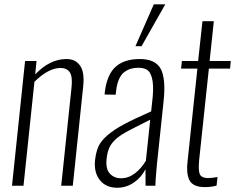

<svg xmlns="http://www.w3.org/2000/svg" viewBox="-20 -861 1090 890"><path d="M35.6 0 96.2 -578.1H149.4L143.1 -516.1Q210.9 -587.4 288.1 -587.4Q329.6 -587.4 351.1 -556.9Q372.6 -526.4 365.7 -460.9L317.4 0H263.7L311.5 -455.1Q316.9 -505.4 303.7 -525.6Q290.5 -545.9 260.7 -545.9Q204.6 -545.9 139.6 -481.9L88.9 0Z M607.9 -647 692.9 -840.8H746.1L636.2 -647ZM541 -34.7Q575.7 -34.7 605.5 -57.6Q635.3 -80.6 656.2 -115.7L676.3 -306.2Q571.8 -254.4 543.9 -236.8Q500 -208 485.8 -173.8Q477.1 -153.8 474.1 -124.5Q469.2 -77.6 489.3 -56.2Q509.3 -34.7 541 -34.7ZM523.4 9.3Q471.2 9.3 443.1 -25.9Q415 -61 420.4 -117.2Q424.8 -155.8 436 -181.4Q447.3 -207 477.5 -233.4Q507.8 -259.8 553.5 -284.2Q599.1 -308.6 680.7 -344.7L685.1 -386.2Q692.9 -448.2 687.5 -483.9Q682.1 -519.5 667 -533.2Q651.9 -546.9 621.6 -546.9Q602.5 -546.9 587.2 -542.5Q571.8 -538.1 556.6 -527.1Q541.5 -516.1 531.5 -493.4Q521.5 -470.7 518.1 -438L516.1 -421.9L464.8 -422.9Q464.8 -423.8 465.6 -430.7Q466.3 -437.5 466.3 -438.5Q477.1 -517.6 517.1 -552.5Q557.1 -587.4 627.9 -587.4Q700.2 -587.4 724.9 -542Q749.5 -496.6 738.3 -391.6L707.5 -100.6Q699.7 -15.1 700.2 0H654.8Q654.3 -65.4 654.3 -76.7Q635.7 -39.1 600.6 -14.9Q565.4 9.3 523.4 9.3Z M929.2 6.3Q899.9 6.3 881.8 -2.9Q863.8 -12.2 856.7 -28.6Q849.6 -44.9 847.9 -66.9Q846.2 -88.9 849.6 -114.3L895 -543H819.3L823.2 -578.1H898.4L918.5 -762.7H971.2L951.7 -578.1H1049.8L1046.4 -543H948.2L903.3 -120.6Q898.4 -71.3 906.2 -53.5Q914.1 -35.6 945.3 -35.6Q960.9 -35.6 988.3 -40.5L983.9 -0.5Q959 6.3 929.2 6.3Z"/></svg>

Font: Oswald
Style: Extra-Light
Weight: 200
Designer: Vernon Adams
Foundry: Vernon Adams
Version: 3.0; ttfautohint (v0.94.23-7a4d-dirty) -l 8 -r 50 -G 200 -x 